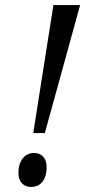

<svg xmlns="http://www.w3.org/2000/svg" viewBox="-20 -734 338 762"><path d="M112 -206H158L298 -714H192ZM105 8C134 8 165 -13 165 -71C165 -108 144 -127 114 -127C78 -127 53 -95 53 -48C53 -11 74 8 105 8Z"/></svg>

Font: Noto Serif Tamil ExtraCondensed
Style: Italic
Weight: 400
Width: 2
Italic angle: -12°
Designer: Indian Type Foundry, Tom Grace, and the Monotype Design Team
Foundry: Monotype Imaging Inc.
Version: Version 2.003